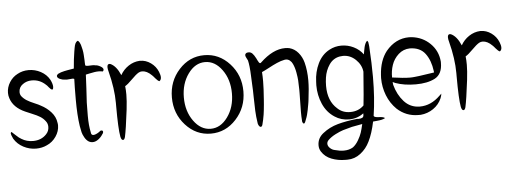

<svg xmlns="http://www.w3.org/2000/svg" viewBox="-60 -841 3463 1273"><g transform="rotate(-5 1671.0 -204.5)"><path d="M86 -343Q100 -325 120 -312.5Q140 -300 169 -288Q198 -276 211 -268Q250 -248 278 -216.5Q306 -185 311 -146Q313 -137 313 -128Q313 -89 289 -54Q265 -19 228 -3Q195 13 155 13Q111 13 71 -8Q31 -29 9 -66Q-4 -94 -4 -101Q-4 -109 2 -111Q5 -109 27 -88Q49 -67 63 -60Q97 -39 139 -39Q195 -39 229 -76Q248 -96 248 -124Q248 -146 235 -162Q221 -181 201 -193.5Q181 -206 147.5 -219.5Q114 -233 104 -238Q27 -272 7 -335Q1 -352 1 -371Q1 -408 21.5 -441Q42 -474 75 -491Q109 -510 150 -510Q193 -510 231 -489.5Q269 -469 289 -433Q303 -405 303 -386Q303 -377 300 -370Q298 -368 295 -368Q287 -368 274.5 -384Q262 -400 257 -403Q218 -440 165 -440Q131 -440 105 -421Q78 -402 78 -370Q78 -355 86 -343Z M490 -675Q497 -675 504 -662Q508 -655 510.5 -647Q513 -639 515 -629.5Q517 -620 519 -613Q521 -606 522 -595Q523 -584 523.5 -578.5Q524 -573 524.5 -560.5Q525 -548 525.5 -544Q526 -540 526 -525.5Q526 -511 527 -509Q531 -504 544 -504Q549 -504 560 -504.5Q571 -505 576 -505Q587 -505 593 -503Q608 -503 627 -492.5Q646 -482 646 -470Q646 -464 640 -458Q627 -461 613 -461Q599 -461 586 -459Q573 -457 551.5 -452.5Q530 -448 526 -447Q525 -417 521.5 -356Q518 -295 516 -263Q516 -257 515.5 -224Q515 -191 515 -173Q515 -109 525 -64Q526 -44 541 -44Q556 -44 580 -60Q588 -69 596 -69Q607 -69 607 -58Q607 -51 599 -42Q588 -24 569.5 -10.5Q551 3 532 3Q519 3 508 -3Q491 -13 479.5 -33.5Q468 -54 464.5 -68.5Q461 -83 456 -111Q445 -184 445 -289Q445 -316 445.5 -367Q446 -418 447 -425Q443 -428 435 -428Q430 -428 417 -426.5Q404 -425 398 -425Q392 -425 388 -426Q386 -426 385 -426Q369 -426 351.5 -434Q334 -442 334 -454Q334 -461 343 -468Q353 -473 363 -476.5Q373 -480 385.5 -482.5Q398 -485 405.5 -486.5Q413 -488 429 -490.5Q445 -493 450 -494Q455 -557 463 -605Q464 -610 467 -628.5Q470 -647 475 -658Q480 -669 490 -675Z M889 -507Q890 -507 892 -507Q930 -507 963 -483.5Q996 -460 1011 -423Q1020 -401 1020 -386Q1020 -369 1008 -361Q997 -365 982.5 -382.5Q968 -400 963 -404Q931 -436 899 -436Q887 -436 876 -430Q857 -419 827 -388.5Q797 -358 779 -348Q782 -322 782 -292Q782 -252 775 -192Q759 -61 748 -12Q743 6 734 6Q723 6 718 -17Q708 -70 708 -221Q708 -232 708 -243Q708 -338 678 -454Q673 -471 673 -483Q673 -504 687 -504Q690 -504 694 -503Q733 -486 760 -423Q780 -459 814.5 -482Q849 -505 889 -507Z M1150.5 -430.5Q1220 -507 1318.5 -507Q1417 -507 1487 -430.5Q1557 -354 1557 -246Q1557 -138 1487 -61.5Q1417 15 1318.5 15Q1220 15 1150.5 -61.5Q1081 -138 1081 -246Q1081 -354 1150.5 -430.5ZM1433 -396Q1386 -461 1320 -461Q1254 -461 1207 -396Q1160 -331 1160 -239Q1160 -147 1207 -82Q1254 -17 1320 -17Q1386 -17 1433 -82Q1480 -147 1480 -239Q1480 -331 1433 -396Z M1857 -507Q1872 -507 1886 -504Q1920 -495 1944 -466.5Q1968 -438 1978 -400Q1992 -346 1992 -280Q1992 -228 1982 -152Q1982 -150 1980 -136.5Q1978 -123 1977 -119Q1976 -115 1974 -103Q1972 -91 1971 -86Q1970 -81 1967.5 -70.5Q1965 -60 1963.5 -53.5Q1962 -47 1959 -38.5Q1956 -30 1953 -22.5Q1950 -15 1947 -7Q1943 2 1938 2Q1933 2 1929.5 -6Q1926 -14 1927 -21Q1925 -45 1925 -75Q1925 -96 1926 -138.5Q1927 -181 1927 -203Q1927 -214 1927 -225Q1926 -267 1925 -286Q1924 -305 1918 -339Q1912 -373 1900 -398Q1894 -412 1882 -421.5Q1870 -431 1856 -431Q1851 -431 1846 -430Q1821 -425 1795 -413.5Q1769 -402 1738.5 -385.5Q1708 -369 1691 -362Q1693 -333 1693 -301Q1693 -256 1687 -177Q1687 -169 1684.5 -145.5Q1682 -122 1681 -110.5Q1680 -99 1677 -80Q1674 -61 1670.5 -45Q1667 -29 1663 -14Q1661 -7 1658 -4Q1655 -1 1651 -1Q1644 -1 1638 -11.5Q1632 -22 1632 -32Q1626 -69 1624 -110.5Q1622 -152 1621.5 -202.5Q1621 -253 1619 -281Q1618 -295 1616.5 -336.5Q1615 -378 1612 -404.5Q1609 -431 1605 -447Q1603 -451 1599 -458.5Q1595 -466 1592.5 -472Q1590 -478 1590 -483Q1590 -494 1603 -499Q1609 -500 1614 -500Q1628 -500 1638.5 -489.5Q1649 -479 1661 -456Q1663 -452 1667.5 -442.5Q1672 -433 1676 -427.5Q1680 -422 1684 -422Q1688 -422 1691 -426Q1776 -507 1857 -507Z M2403 -508Q2408 -505 2410 -498.5Q2412 -492 2412.5 -482.5Q2413 -473 2414 -469Q2421 -354 2421 -266Q2421 -125 2403 -8Q2406 2 2437 3Q2468 4 2477 13Q2467 19 2453.5 22Q2440 25 2422.5 26.5Q2405 28 2396 29Q2380 107 2354 159Q2332 205 2292.5 235.5Q2253 266 2205 266H2204Q2197 266 2191 266Q2142 266 2099.5 249.5Q2057 233 2034 197Q2022 178 2022 155Q2022 107 2062 76Q2106 41 2162 25.5Q2218 10 2292 2Q2296 3 2299 3Q2317 3 2326.5 -2Q2336 -7 2336 -22Q2336 -26 2336 -31Q2294 1 2239 1Q2186 1 2144 -27Q2093 -60 2067.5 -118.5Q2042 -177 2042 -243Q2042 -255 2043 -267Q2045 -332 2072 -388Q2099 -444 2150 -471Q2187 -491 2230 -491Q2273 -491 2311.5 -472Q2350 -453 2374 -420Q2375 -427 2378 -442.5Q2381 -458 2383 -467.5Q2385 -477 2390 -489Q2395 -501 2403 -508ZM2234 -422Q2224 -422 2213 -420Q2169 -412 2143 -374Q2117 -336 2110 -288Q2106 -260 2106 -233Q2106 -133 2166 -80Q2200 -47 2251 -47Q2306 -47 2342 -83Q2346 -116 2349 -153.5Q2352 -191 2355.5 -236Q2359 -281 2361 -306Q2356 -352 2319.5 -387Q2283 -422 2236 -422ZM2323 39Q2284 46 2253 52Q2214 62 2193 68.5Q2172 75 2141.5 90.5Q2111 106 2091 126Q2081 137 2081 149Q2081 165 2095.5 178.5Q2110 192 2127 195Q2159 204 2186 204Q2222 204 2248 188Q2269 172 2285 144.5Q2301 117 2308 95.5Q2315 74 2323 39Z M2528 -430Q2592 -507 2682 -507Q2691 -507 2700 -506Q2772 -498 2822 -449Q2872 -400 2878 -328Q2878 -324 2878 -319Q2878 -245 2828 -218Q2778 -192 2700 -192Q2623 -192 2565 -213Q2556 -217 2548 -221Q2549 -211 2550 -202Q2568 -135 2609 -89.5Q2650 -44 2712 -43Q2713 -43 2714 -43Q2788 -43 2849 -103Q2860 -114 2863 -116Q2861 -101 2855 -86Q2837 -44 2799 -18Q2761 8 2715 12Q2707 12 2699 12Q2618 12 2558 -43Q2517 -83 2495.5 -138Q2474 -193 2474 -253Q2474 -263 2475 -274Q2481 -370 2528 -430ZM2681 -433Q2637 -432 2605 -403Q2573 -374 2559.5 -334Q2546 -294 2547 -251Q2624 -240 2665 -240Q2682 -240 2698 -242Q2722 -244 2766 -251Q2810 -258 2827 -260Q2827 -264 2826 -270Q2817 -341 2783 -386.5Q2749 -432 2681 -433Z M3155 -507Q3156 -507 3158 -507Q3196 -507 3229 -483.5Q3262 -460 3277 -423Q3286 -401 3286 -386Q3286 -369 3274 -361Q3263 -365 3248.5 -382.5Q3234 -400 3229 -404Q3197 -436 3165 -436Q3153 -436 3142 -430Q3123 -419 3093 -388.5Q3063 -358 3045 -348Q3048 -322 3048 -292Q3048 -252 3041 -192Q3025 -61 3014 -12Q3009 6 3000 6Q2989 6 2984 -17Q2974 -70 2974 -221Q2974 -232 2974 -243Q2974 -338 2944 -454Q2939 -471 2939 -483Q2939 -504 2953 -504Q2956 -504 2960 -503Q2999 -486 3026 -423Q3046 -459 3080.5 -482Q3115 -505 3155 -507Z"/></g></svg>

Font: EptKazoo
Style: Medium
Weight: 500
Version: Version 001.000